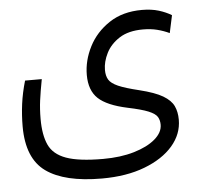

<svg xmlns="http://www.w3.org/2000/svg" viewBox="-45 -433 675 643"><g transform="rotate(-5 293.0 -111.5)"><path d="M272.5 164.1Q147.5 164.1 85.2 119.6Q22.9 75.2 22.9 -32.7Q22.9 -70.3 27.8 -107.7Q32.7 -145 44.4 -185.1H100.6Q92.8 -144 88.9 -114.7Q85 -85.4 85 -52.2Q85 1.5 100.3 34.9Q115.7 68.4 158.2 83.7Q200.7 99.1 282.2 99.1Q340.8 99.1 386.2 85.7Q431.6 72.3 457.8 50Q483.9 27.8 483.9 1.5Q483.9 -13.7 477.1 -24.9Q470.2 -36.1 447.8 -45.4Q425.3 -54.7 378.4 -64.5Q310.1 -79.1 281 -106.4Q252 -133.8 252 -185.5Q252 -233.9 275.6 -280.3Q299.3 -326.7 344.7 -356.7Q390.1 -386.7 454.6 -386.7Q486.3 -386.7 511 -379.2Q535.6 -371.6 553.7 -360.4L541 -301.3Q521.5 -310.5 500 -315.9Q478.5 -321.3 452.1 -321.3Q403.8 -321.3 373.3 -301.8Q342.8 -282.2 328.4 -253.4Q314 -224.6 314 -197.3Q314 -177.2 321.8 -164.3Q329.6 -151.4 352.8 -141.1Q376 -130.9 422.9 -119.6Q474.6 -106.9 501 -91.3Q527.3 -75.7 536.6 -55.9Q545.9 -36.1 545.9 -9.8Q545.9 38.6 512 77.9Q478 117.2 416.7 140.6Q355.5 164.1 272.5 164.1Z"/></g></svg>

Font: Cascadia Mono PL Light
Style: Regular
Weight: 300
Monospace: yes
Designer: Aaron Bell
Foundry: Saja Typeworks
Version: Version 2404.023; ttfautohint (v1.8.4)